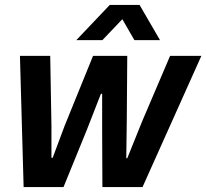

<svg xmlns="http://www.w3.org/2000/svg" viewBox="-20 -760 838 780"><path d="M61 -533H184L189 -249V-119H194L243 -250L358 -533H497L495 -268L493 -117H497L557 -266L671 -533H798L559 0H396L395 -231V-379H390L333 -233L238 0H76ZM426 -740H547L630 -597H526L477 -682L396 -597H290Z"/></svg>

Font: Mona Sans SemiBold
Style: Italic
Weight: 600
Italic angle: -11.7°
Designer: Deni Anggara
Foundry: GitHub
Version: Version 2.000